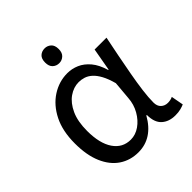

<svg xmlns="http://www.w3.org/2000/svg" viewBox="-202 -876 1029 1029"><g transform="rotate(-45 312.5 -362.0)"><path d="M298 -737Q318 -737 333.5 -723.5Q349 -710 349 -681Q349 -653 333.5 -639Q318 -625 298 -625Q276 -625 261 -639Q246 -653 246 -681Q246 -710 261 -723.5Q276 -737 298 -737ZM260 13Q199 13 152 -18.5Q105 -50 78.5 -111.5Q52 -173 52 -262Q52 -356 85 -421.5Q118 -487 172.5 -522Q227 -557 290 -557Q324 -557 356.5 -543Q389 -529 415.5 -497.5Q442 -466 457 -414H460L483 -543H573Q562 -490 550.5 -431Q539 -372 528.5 -314.5Q518 -257 511.5 -206.5Q505 -156 505 -119Q505 -92 520.5 -77.5Q536 -63 559 -63Q568 -63 578 -65Q588 -67 596 -71L609 -1Q598 4 581 8.5Q564 13 540 13Q492 13 462.5 -13.5Q433 -40 433 -97H429Q367 13 260 13ZM279 -64Q315 -64 347.5 -86.5Q380 -109 402 -147.5Q424 -186 427 -232L436 -335Q424 -379 408.5 -407.5Q393 -436 375 -452Q357 -468 337.5 -474Q318 -480 299 -480Q260 -480 225 -455.5Q190 -431 168 -383Q146 -335 146 -263Q146 -168 181.5 -116Q217 -64 279 -64Z"/></g></svg>

Font: hexlgurmukhi05
Style: Book
Weight: 400
Designer: Jelle Bosma - Monotype Design Team
Foundry: Monotype Imaging Inc.
Version: Version 2.003